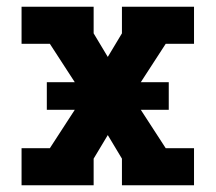

<svg xmlns="http://www.w3.org/2000/svg" viewBox="-20 -550 640 570"><path d="M44 0V-110H128L202 -224H119V-306H202L128 -420H44V-530H258V-451L300 -381L342 -451V-530H556V-420H472L398 -306H481V-224H398L472 -110H556V0H342V-79L300 -149L258 -79V0Z"/></svg>

Font: Iosevka Slab XBdEx
Style: Regular
Weight: 800
Width: 7
Monospace: yes
Designer: Belleve Invis
Foundry: Belleve Invis
Version: Version 11.1.0; ttfautohint (v1.8.3)